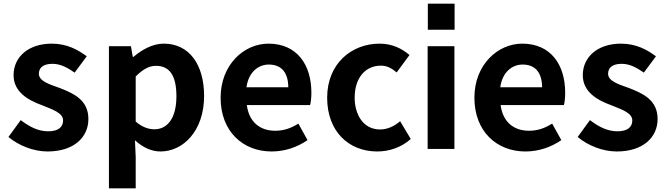

<svg xmlns="http://www.w3.org/2000/svg" viewBox="-20 -812 3639 1047"><path d="M239 14C385 14 462 -65 462 -163C462 -268 380 -303 306 -332C247 -353 192 -370 192 -410C192 -442 215 -464 266 -464C309 -464 347 -444 387 -416L453 -505C406 -540 346 -574 262 -574C137 -574 54 -503 54 -402C54 -309 136 -265 207 -239C266 -215 324 -197 324 -155C324 -120 299 -96 243 -96C191 -96 144 -118 93 -157L26 -65C82 -18 163 14 239 14Z M694 -560H574V215H720V45L716 -47C759 -8 806 14 855 14C978 14 1093 -97 1093 -289C1093 -461 1011 -574 873 -574C813 -574 755 -542 708 -502H704ZM822 -107C791 -107 756 -118 720 -149V-395C759 -434 792 -453 831 -453C908 -453 942 -395 942 -287C942 -163 890 -107 822 -107Z M1461 14C1533 14 1601 -9 1657 -48L1607 -138C1567 -113 1528 -99 1481 -99C1397 -99 1338 -147 1326 -239H1671C1675 -252 1678 -279 1678 -306C1678 -461 1598 -574 1444 -574C1311 -574 1183 -460 1183 -279C1183 -95 1305 14 1461 14ZM1552 -336H1324C1335 -417 1387 -460 1446 -460C1518 -460 1552 -412 1552 -336Z M2037 14C2101 14 2167 -7 2220 -54L2162 -151C2131 -124 2093 -106 2053 -106C1956 -106 1914 -194 1914 -279C1914 -387 1972 -454 2057 -454C2089 -454 2115 -441 2143 -417L2213 -512C2172 -547 2119 -574 2050 -574C1898 -574 1764 -466 1764 -279C1764 -95 1882 14 2037 14Z M2313 -650H2459V-792H2313ZM2312 -560V0H2458V-560Z M2845 14C2917 14 2985 -9 3041 -48L2991 -138C2951 -113 2912 -99 2865 -99C2781 -99 2722 -147 2710 -239H3055C3059 -252 3062 -279 3062 -306C3062 -461 2982 -574 2828 -574C2695 -574 2567 -460 2567 -279C2567 -95 2689 14 2845 14ZM2936 -336H2708C2719 -417 2771 -460 2830 -460C2902 -460 2936 -412 2936 -336Z M3343 14C3489 14 3566 -65 3566 -163C3566 -268 3484 -303 3410 -332C3351 -353 3296 -370 3296 -410C3296 -442 3319 -464 3370 -464C3413 -464 3451 -444 3491 -416L3557 -505C3510 -540 3450 -574 3366 -574C3241 -574 3158 -503 3158 -402C3158 -309 3240 -265 3311 -239C3370 -215 3428 -197 3428 -155C3428 -120 3403 -96 3347 -96C3295 -96 3248 -118 3197 -157L3130 -65C3186 -18 3267 14 3343 14Z"/></svg>

Font: Bithumb Trading Sans Bold
Style: Bold
Weight: 700
Designer: Ham Hyungwon
Foundry: Bithumb
Version: Version 0.500;FEAKit 1.0